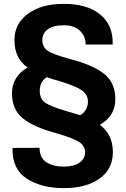

<svg xmlns="http://www.w3.org/2000/svg" viewBox="-20 -741 647 986"><path d="M572.3 -231.9Q572.3 -187.5 551.8 -154.3Q531.2 -121.1 492.7 -100.1Q525.9 -75.2 542.7 -40.8Q559.6 -6.3 559.6 41Q559.6 127.4 491 176.3Q422.4 225.1 306.6 225.1Q193.4 225.1 117.7 176.5Q42 127.9 44.4 21.5L45.4 18.6L183.1 18.1Q183.1 69.8 218.5 92.3Q253.9 114.7 306.6 114.7Q358.9 114.7 387.9 94.5Q417 74.2 417 41.5Q417 8.8 387.5 -11Q357.9 -30.8 275.4 -55.2Q155.8 -86.4 98.6 -132.1Q41.5 -177.7 41.5 -261.7Q41.5 -304.7 62 -338.4Q82.5 -372.1 121.6 -394Q87.9 -418.5 71 -452.9Q54.2 -487.3 54.2 -535.2Q54.2 -619.1 123.3 -670.2Q192.4 -721.2 308.1 -721.2Q427.2 -721.2 494.1 -667Q561 -612.8 558.6 -515.1L557.6 -512.2H419.9Q419.9 -555.2 390.4 -583.3Q360.8 -611.3 308.1 -611.3Q252.4 -611.3 224.9 -590.1Q197.3 -568.8 197.3 -536.1Q197.3 -499.5 224.4 -480.7Q251.5 -461.9 337.4 -438.5Q458 -407.2 515.1 -361.6Q572.3 -315.9 572.3 -231.9ZM288.6 -323.7Q269 -328.6 252.4 -334Q235.8 -339.4 220.7 -344.7Q202.1 -334 193.1 -315.9Q184.1 -297.9 184.1 -274.4Q184.1 -234.9 210.9 -214.8Q237.8 -194.8 324.2 -169.4Q340.8 -164.6 357.7 -159.7Q374.5 -154.8 391.6 -149.4Q410.6 -160.2 421.1 -178.2Q431.6 -196.3 431.6 -219.7Q431.6 -254.4 401.4 -276.4Q371.1 -298.3 288.6 -323.7Z"/></svg>

Font: Roboto Avanza Slab
Style: Bold
Weight: 700
Designer: Google
Version: Version 1.100263; 2013; ttfautohint (v0.94.20-1c74) -l 8 -r 